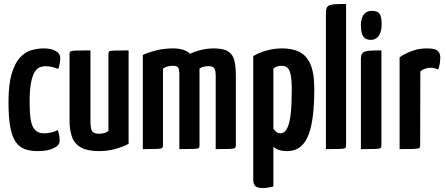

<svg xmlns="http://www.w3.org/2000/svg" viewBox="-20 -755 2260 972"><path d="M172 10Q134 10 106 0Q78 -10 59.5 -36.5Q41 -63 32 -112Q23 -161 23 -239Q23 -329 39.5 -383Q56 -437 82 -464.5Q108 -492 139.5 -501Q171 -510 202 -510Q238 -510 261.5 -497Q285 -484 285 -461Q285 -451 283 -436.5Q281 -422 275 -406Q263 -411 245.5 -415.5Q228 -420 210 -420Q196 -420 181.5 -414.5Q167 -409 155.5 -390.5Q144 -372 137 -336Q130 -300 130 -240Q130 -194 133.5 -163Q137 -132 146 -114Q155 -96 169 -88Q183 -80 204 -80Q223 -80 242 -85Q261 -90 273 -97Q278 -80 280 -67.5Q282 -55 282 -43Q282 -19 251 -4.5Q220 10 172 10Z M482 10Q423 10 390.5 -8Q358 -26 345 -60.5Q332 -95 332 -145V-481Q332 -491 336 -494.5Q340 -498 362.5 -499Q385 -500 438 -500V-138Q438 -118 441 -104.5Q444 -91 453.5 -84.5Q463 -78 482 -78Q493 -78 506 -81Q519 -84 529 -93V-481Q529 -491 533 -494.5Q537 -498 558 -499Q579 -500 631 -500V-27Q606 -13 566 -1.5Q526 10 482 10Z M703 0V-477Q734 -491 773.5 -500.5Q813 -510 856 -510Q916 -510 944.5 -481Q973 -452 981.5 -398Q990 -344 990 -268V-19Q990 -9 985 -5.5Q980 -2 958.5 -1Q937 0 888 0V-374Q888 -394 885.5 -404Q883 -414 876 -418Q869 -422 853 -422Q841 -422 828.5 -418.5Q816 -415 805 -408V-19Q805 -9 800 -5.5Q795 -2 774 -1Q753 0 703 0ZM888 0V-426Q890 -450 918 -469Q946 -488 985.5 -499Q1025 -510 1061 -510Q1112 -510 1136 -494Q1160 -478 1167 -447Q1174 -416 1174 -372V-19Q1174 -9 1169 -5.5Q1164 -2 1142.5 -1Q1121 0 1072 0V-371Q1072 -398 1065 -409Q1058 -420 1036 -420Q1024 -420 1012 -417.5Q1000 -415 990 -408V-19Q990 -9 986 -5.5Q982 -2 960.5 -1Q939 0 888 0Z M1311 197Q1285 197 1273.5 188Q1262 179 1262 153V-471Q1292 -489 1330.5 -499.5Q1369 -510 1410 -510Q1458 -510 1494 -493Q1530 -476 1550.5 -432Q1571 -388 1571 -306Q1571 -225 1564 -169.5Q1557 -114 1544 -78.5Q1531 -43 1513.5 -24Q1496 -5 1476 2.5Q1456 10 1434 10Q1411 10 1393.5 4.5Q1376 -1 1364 -12V189Q1352 192 1338 194.5Q1324 197 1311 197ZM1401 -80Q1410 -80 1419.5 -87Q1429 -94 1438 -115.5Q1447 -137 1452 -181Q1457 -225 1457 -298Q1457 -350 1451.5 -376.5Q1446 -403 1434.5 -412.5Q1423 -422 1404 -422Q1382 -422 1364 -408V-103Q1372 -91 1381 -85.5Q1390 -80 1401 -80Z M1630 0V-690Q1630 -713 1638.5 -722Q1647 -731 1669 -733Q1691 -735 1732 -735V-19Q1732 -9 1728 -5.5Q1724 -2 1702.5 -1Q1681 0 1630 0Z M1807 0V-455Q1807 -478 1816 -487Q1825 -496 1847 -498Q1869 -500 1911 -500V-19Q1911 -9 1906.5 -5.5Q1902 -2 1880.5 -1Q1859 0 1807 0ZM1857 -553Q1833 -553 1820 -569Q1807 -585 1807 -628Q1807 -660 1820.5 -680Q1834 -700 1863 -700Q1892 -700 1902 -685Q1912 -670 1912 -632Q1912 -595 1897.5 -574Q1883 -553 1857 -553Z M2003 0V-465Q2030 -484 2065.5 -497Q2101 -510 2141 -510Q2181 -510 2195 -498.5Q2209 -487 2209 -463Q2209 -453 2207 -436.5Q2205 -420 2198 -403Q2188 -408 2178 -410Q2168 -412 2158 -412Q2147 -412 2133 -407.5Q2119 -403 2108 -394L2107 -19Q2107 -9 2102.5 -5.5Q2098 -2 2076.5 -1Q2055 0 2003 0Z"/></svg>

Font: Yanone Kaffeesatz SemiBold
Style: Regular
Weight: 600
Designer: Yanone (Cyrillic: Daniel Pouzeot, Huerta Tipografica, and Cyreal)
Foundry: Yanone
Version: Version 2.003